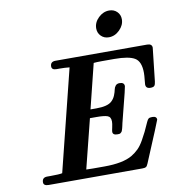

<svg xmlns="http://www.w3.org/2000/svg" viewBox="-96 -992 994 1078"><g transform="rotate(-10 401.5 -453.0)"><path d="M64.9 -20Q64.9 -47.9 94.2 -47.9H113.8Q162.6 -47.9 180.2 -51.8L324.2 -629.9Q297.4 -632.8 270 -632.8H250Q223.1 -632.8 223.1 -652.8Q223.1 -679.7 252 -680.2H774.9Q802.7 -680.2 803.2 -658.2Q803.2 -658.2 782.2 -469.2Q780.3 -452.1 774.7 -445.1Q769 -438 752 -438Q725.1 -438 725.1 -461.9Q725.1 -467.8 727.5 -489.5Q730 -511.2 730 -526.9Q730 -591.8 696 -612.3Q662.1 -632.8 580.1 -632.8H509.8Q477.5 -632.8 461.9 -630.9L398.9 -377H433.1Q497.1 -377 521 -399.9Q535.2 -413.1 542.5 -431.6Q549.8 -450.2 552 -462.6Q554.2 -475.1 562 -484.6Q569.8 -494.1 585 -494.1Q611.8 -494.1 611.8 -472.2Q611.8 -468.3 604 -436Q584 -359.9 562 -270Q561 -264.2 558.6 -254.2Q556.2 -244.1 555.2 -240.5Q554.2 -236.8 552 -230.5Q549.8 -224.1 547.9 -222.2Q545.9 -220.2 542.5 -217Q539.1 -213.9 534.4 -213.4Q529.8 -212.9 523.9 -212.9Q497.1 -212.9 497.1 -231.9Q497.1 -237.8 501.5 -257.3Q505.9 -276.9 505.9 -289.1Q505.9 -315.9 486.8 -322.5Q467.8 -329.1 425.8 -329.1H387.2L316.9 -48.8Q330.1 -47.9 355 -47.9H419.9Q525.9 -47.9 579.1 -79.1Q601.1 -92.3 618.7 -109.6Q636.2 -127 652.6 -156Q668.9 -185.1 676 -200Q683.1 -214.8 700.2 -252.9Q706.1 -266.1 711.9 -270.5Q717.8 -274.9 732.9 -274.9Q757.8 -274.9 757.8 -255.9Q757.8 -252 661.1 -22Q655.3 -7.8 649.2 -3.9Q643.1 0 627.9 0H94.2Q64.9 0 64.9 -20ZM509.3 -818.8Q509.3 -853 536.6 -879.4Q564 -905.8 598.1 -905.8Q625 -905.8 642.6 -888.4Q660.2 -871.1 660.2 -845.2Q660.2 -812 633.1 -784.9Q606 -757.8 571.3 -757.8Q544.4 -757.8 526.9 -775.4Q509.3 -793 509.3 -818.8Z"/></g></svg>

Font: CMU Serif
Style: BoldItalic
Weight: 700
Italic angle: -14.04°
Version: Version 0.7.0